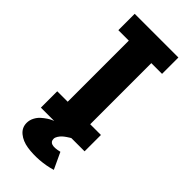

<svg xmlns="http://www.w3.org/2000/svg" viewBox="-281 -755 1013 1013"><g transform="rotate(45 225.0 -249.0)"><path d="M291 0Q288.5 1.5 284.2 3.8Q280 6 268.8 13.8Q257.5 21.5 249.2 29.2Q241 37 234 48Q227 59 227 69Q227 110.5 301 92L344 184Q301.5 197 254 200.5Q206.5 204 164.5 197.5Q122.5 191 94.8 168.2Q67 145.5 67 110Q67 89 77 70Q87 51 101 38.8Q115 26.5 129 17.2Q143 8 153 4L163 0H63.5V-122H141.5V-578H63.5V-700H389.5V-578H309.5V-122H389.5V0Z"/></g></svg>

Font: League Mono Condensed ExtraBold
Style: Regular
Weight: 800
Width: 1
Designer: Tyler Finck
Foundry: The League of Moveable Type / Tyler Finck
Version: Version 2.210